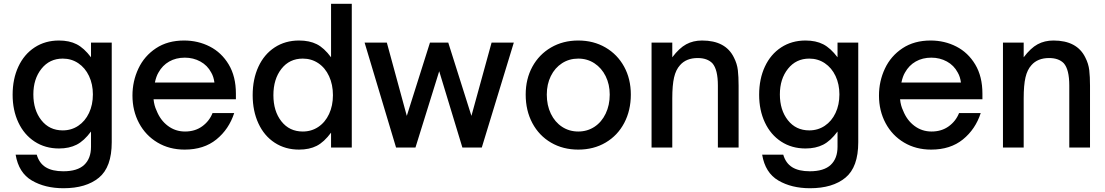

<svg xmlns="http://www.w3.org/2000/svg" viewBox="-20 -783 5867 1019"><path d="M63 38H175Q188 83 222.5 104.5Q257 126 316 126Q391 126 427 92Q463 58 463 -4V-85Q426 -35 386.5 -15Q347 5 293 5Q220 5 164 -31.5Q108 -68 77.5 -133Q47 -198 47 -280Q47 -364 77.5 -429.5Q108 -495 164 -531.5Q220 -568 293 -568Q348 -568 387 -548Q426 -528 463 -479V-557H573V-28Q573 104 505 160Q437 216 317 216Q219 216 149 175Q79 134 63 38ZM473 -282Q473 -336 452.5 -379.5Q432 -423 395.5 -447.5Q359 -472 313 -472Q243 -472 200 -418Q157 -364 157 -282Q157 -199 199.5 -145Q242 -91 313 -91Q359 -91 395.5 -115.5Q432 -140 452.5 -183.5Q473 -227 473 -282Z M683 -276Q683 -352 714.5 -419Q746 -486 808 -527Q870 -568 957 -568Q1031 -568 1093.5 -536Q1156 -504 1194 -440.5Q1232 -377 1232 -286V-256H795Q798 -223 811 -196Q831 -145 871 -115Q911 -85 962 -85Q1015 -85 1053 -112.5Q1091 -140 1108 -183H1223Q1195 -97 1128.5 -43Q1062 11 960 11Q879 11 816 -26.5Q753 -64 718 -129.5Q683 -195 683 -276ZM1118 -345Q1114 -376 1101 -398Q1081 -436 1043.5 -456.5Q1006 -477 961 -477Q914 -477 878 -456.5Q842 -436 821 -398Q809 -378 802 -345Z M1321 -278Q1321 -363 1351.5 -429Q1382 -495 1438 -531.5Q1494 -568 1567 -568Q1622 -568 1661 -548.5Q1700 -529 1737 -479V-763H1847V0H1737V-79Q1700 -29 1661 -9Q1622 11 1567 11Q1494 11 1438 -25.5Q1382 -62 1351.5 -128Q1321 -194 1321 -278ZM1747 -278Q1747 -334 1726.5 -378.5Q1706 -423 1669.5 -447.5Q1633 -472 1587 -472Q1516 -472 1473.5 -417.5Q1431 -363 1431 -278Q1431 -193 1473.5 -139Q1516 -85 1587 -85Q1633 -85 1669.5 -109.5Q1706 -134 1726.5 -178Q1747 -222 1747 -278Z M2185 0H2082L1915 -557H2033L2139 -168L2262 -557H2359L2482 -168L2589 -557H2707L2537 0H2434L2311 -405Z M2770 -281Q2770 -364 2805.5 -429Q2841 -494 2904.5 -531Q2968 -568 3049 -568Q3130 -568 3193.5 -531Q3257 -494 3292.5 -429Q3328 -364 3328 -281Q3328 -197 3293 -130.5Q3258 -64 3194.5 -26.5Q3131 11 3049 11Q2968 11 2904.5 -26Q2841 -63 2805.5 -129.5Q2770 -196 2770 -281ZM3216 -281Q3216 -335 3194.5 -378.5Q3173 -422 3135 -447Q3097 -472 3049 -472Q3001 -472 2963 -447.5Q2925 -423 2903.5 -379.5Q2882 -336 2882 -281Q2882 -224 2903.5 -179.5Q2925 -135 2963 -110Q3001 -85 3049 -85Q3097 -85 3135 -110Q3173 -135 3194.5 -180Q3216 -225 3216 -281Z M3438 0V-557H3548V-479Q3585 -528 3622 -548Q3659 -568 3706 -568Q3831 -568 3875 -478Q3892 -445 3896 -410.5Q3900 -376 3900 -328V0H3790V-329Q3790 -414 3761 -447Q3734 -475 3683 -475Q3622 -475 3589 -437Q3567 -413 3557.5 -372Q3548 -331 3548 -261V0Z M4025 38H4137Q4150 83 4184.5 104.5Q4219 126 4278 126Q4353 126 4389 92Q4425 58 4425 -4V-85Q4388 -35 4348.5 -15Q4309 5 4255 5Q4182 5 4126 -31.5Q4070 -68 4039.5 -133Q4009 -198 4009 -280Q4009 -364 4039.5 -429.5Q4070 -495 4126 -531.5Q4182 -568 4255 -568Q4310 -568 4349 -548Q4388 -528 4425 -479V-557H4535V-28Q4535 104 4467 160Q4399 216 4279 216Q4181 216 4111 175Q4041 134 4025 38ZM4435 -282Q4435 -336 4414.5 -379.5Q4394 -423 4357.5 -447.5Q4321 -472 4275 -472Q4205 -472 4162 -418Q4119 -364 4119 -282Q4119 -199 4161.5 -145Q4204 -91 4275 -91Q4321 -91 4357.5 -115.5Q4394 -140 4414.5 -183.5Q4435 -227 4435 -282Z M4645 -276Q4645 -352 4676.5 -419Q4708 -486 4770 -527Q4832 -568 4919 -568Q4993 -568 5055.5 -536Q5118 -504 5156 -440.5Q5194 -377 5194 -286V-256H4757Q4760 -223 4773 -196Q4793 -145 4833 -115Q4873 -85 4924 -85Q4977 -85 5015 -112.5Q5053 -140 5070 -183H5185Q5157 -97 5090.5 -43Q5024 11 4922 11Q4841 11 4778 -26.5Q4715 -64 4680 -129.5Q4645 -195 4645 -276ZM5080 -345Q5076 -376 5063 -398Q5043 -436 5005.5 -456.5Q4968 -477 4923 -477Q4876 -477 4840 -456.5Q4804 -436 4783 -398Q4771 -378 4764 -345Z M5303 0V-557H5413V-479Q5450 -528 5487 -548Q5524 -568 5571 -568Q5696 -568 5740 -478Q5757 -445 5761 -410.5Q5765 -376 5765 -328V0H5655V-329Q5655 -414 5626 -447Q5599 -475 5548 -475Q5487 -475 5454 -437Q5432 -413 5422.5 -372Q5413 -331 5413 -261V0Z"/></svg>

Font: Open Sauce One Medium
Style: Regular
Weight: 500
Designer: Alfredo Marco Pradil
Foundry: Creative Sauce Fz LLC
Version: Version 1.477